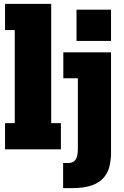

<svg xmlns="http://www.w3.org/2000/svg" viewBox="-20 -770 640 990"><path d="M6 0V-135H56V-615H6V-750H244V-135H294V0ZM374.5 -720H552.5V-559H374.5ZM305.5 200V70.5H334Q356.5 70.5 369 54.2Q381.5 38 381.5 -4V-366.5H306.5V-500H552.5V17.5Q552.5 52 545.2 84.5Q538 117 517.2 143.2Q496.5 169.5 456.5 184.8Q416.5 200 351.5 200Z"/></svg>

Font: Trispace Condensed ExtraBold
Style: Regular
Weight: 800
Width: 3
Designer: Tyler Finck
Foundry: Etcetera Type Company
Version: Version 1.210; ttfautohint (v1.8.3)